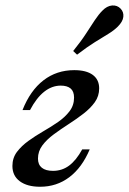

<svg xmlns="http://www.w3.org/2000/svg" viewBox="-20 -690 483 721"><path d="M130.6 11.3Q82.3 11.3 54.4 -9.3Q26.6 -29.8 26.6 -66.9Q26.6 -96.8 43.5 -119.4Q60.5 -141.9 86.7 -160.9Q112.9 -179.8 142.3 -196.8Q171.8 -213.7 198 -231.9Q224.2 -250 241.1 -272.2Q258.1 -294.4 258.1 -323.4Q258.1 -346.8 245.2 -357.7Q232.3 -368.5 208.1 -368.5Q175 -368.5 146 -345.6Q116.9 -322.6 92.7 -276.6H64.5Q93.5 -350 143.1 -388.3Q192.7 -426.6 258.9 -426.6Q304 -426.6 328.2 -408.9Q352.4 -391.1 352.4 -358.1Q352.4 -329 335.9 -306Q319.4 -283.1 293.1 -262.9Q266.9 -242.7 237.5 -223.8Q208.1 -204.8 181.9 -185.5Q155.6 -166.1 139.1 -144Q122.6 -121.8 122.6 -94.4Q122.6 -71.8 137.1 -60.1Q151.6 -48.4 179 -48.4Q212.9 -48.4 239.5 -68.1Q266.1 -87.9 288.7 -129H316.9Q287.9 -60.5 240.3 -24.6Q192.7 11.3 130.6 11.3ZM269.4 -484.7 254.8 -498.4Q284.7 -535.5 303.2 -564.1Q321.8 -592.7 335.9 -614.1Q350 -635.5 364.5 -650Q381.5 -667.7 400.8 -669.4Q420.2 -671 433.1 -657.3Q445.2 -644.4 443.1 -626.6Q441.1 -608.9 422.6 -590.3Q408.1 -575.8 386.3 -562.5Q364.5 -549.2 335.9 -531.5Q307.3 -513.7 269.4 -484.7Z"/></svg>

Font: Playfair 5pt SemiExpanded Light Medium
Style: Italic
Weight: 500
Italic angle: -15.6°
Version: Version 2.001;gftools[0.9.30]